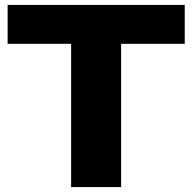

<svg xmlns="http://www.w3.org/2000/svg" viewBox="-20 -760 781 780"><path d="M269 0V-582H11V-740H730.5V-582H472V0Z"/></svg>

Font: Encode Sans Expanded ExtraBold
Style: Regular
Weight: 800
Width: 7
Designer: Multiple Designers
Foundry: Impallari Type
Version: Version 3.000; ttfautohint (v1.8.3) -l 8 -r 50 -G 200 -x 14 